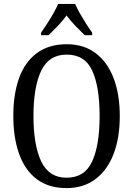

<svg xmlns="http://www.w3.org/2000/svg" viewBox="-20 -951 681 981"><path d="M320 10Q228 10 167.5 -36Q107 -82 77.5 -165Q48 -248 48 -359Q48 -470 77.5 -552Q107 -634 168 -679.5Q229 -725 321 -725Q408 -725 468.5 -679.5Q529 -634 560.5 -551.5Q592 -469 592 -358Q592 -247 560.5 -164.5Q529 -82 468 -36Q407 10 320 10ZM320 -43Q413 -43 451 -126.5Q489 -210 489 -358Q489 -507 451.5 -589.5Q414 -672 321 -672Q230 -672 190.5 -589.5Q151 -507 151 -358Q151 -210 190.5 -126.5Q230 -43 320 -43ZM190 -784Q203 -803 220 -829Q237 -855 252.5 -882Q268 -909 277 -931H364Q373 -909 388.5 -882Q404 -855 420.5 -829Q437 -803 451 -784V-771H413Q390 -793 365 -819Q340 -845 320 -872Q301 -845 276 -819Q251 -793 228 -771H190Z"/></svg>

Font: Noto Serif Myanmar Cond
Style: Regular
Weight: 400
Width: 3
Designer: Ben Mitchell and the Monotype Design Team
Foundry: Monotype Imaging Inc.
Version: Version 2.106; ttfautohint (v1.8.4.7-5d5b)